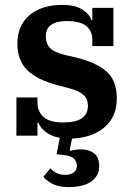

<svg xmlns="http://www.w3.org/2000/svg" viewBox="-20 -554 542 784"><path d="M262 210Q218 210 193 196Q168 182 157 168L186 133Q196 145 211 152.5Q226 160 246 160Q268 160 281 150.5Q294 141 294 121Q294 108 283 95Q272 82 234 78L211 76L224 9Q188 2 166 -15.5Q144 -33 137 -53H133V0H47V-156H133V-138Q133 -98 158 -76Q183 -54 239 -54Q339 -54 339 -122Q339 -150 321 -166.5Q303 -183 265 -193L215 -206Q132 -228 91.5 -267.5Q51 -307 51 -375Q51 -451 101 -492.5Q151 -534 235 -534Q286 -534 315.5 -515.5Q345 -497 353 -472H357V-522H443V-366H357V-390Q357 -428 332 -448Q307 -468 253 -468Q167 -468 167 -405Q167 -376 184.5 -358Q202 -340 244 -330L291 -319Q373 -299 415 -262Q457 -225 457 -152Q457 -78 407.5 -35Q358 8 274 12L265 58L268 62Q289 56 311 56Q343 56 364 72Q385 88 385 123Q385 147 375 163.5Q365 180 347.5 190.5Q330 201 308 205.5Q286 210 262 210Z"/></svg>

Font: IBM Plex Serif SemiBold
Style: Regular
Weight: 600
Designer: Mike Abbink, Paul van der Laan, Pieter van Rosmalen
Foundry: Bold Monday
Version: Version 2.5